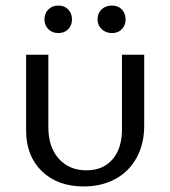

<svg xmlns="http://www.w3.org/2000/svg" viewBox="-20 -665 613 691"><path d="M140 -595Q140 -617 154 -631Q168 -645 190 -645Q212 -645 225.5 -631Q239 -617 239 -595Q239 -574 225.5 -560Q212 -546 190 -546Q168 -546 154 -560Q140 -574 140 -595ZM331 -595Q331 -617 345.5 -631Q360 -645 383 -645Q405 -645 418.5 -631Q432 -617 432 -595Q432 -574 418.5 -560Q405 -546 383 -546Q361 -546 346 -560Q331 -574 331 -595ZM74 -195V-468H154V-207Q154 -136 191.5 -94Q229 -52 291 -52Q351 -52 385 -91.5Q419 -131 419 -200V-468H499V-213Q499 -148 472 -98Q445 -48 395.5 -21Q346 6 281 6Q187 6 130.5 -49Q74 -104 74 -195Z"/></svg>

Font: Ysabeau SC Medium
Style: Regular
Weight: 500
Designer: Christian Thalmann (Catharsis Fonts)
Version: Version 0.003